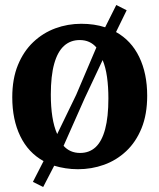

<svg xmlns="http://www.w3.org/2000/svg" viewBox="-20 -665 636 767"><path d="M152.5 82 111.5 61.5 154 -21.5Q93 -55 61 -121Q29 -187 29 -276.5Q29 -350 51.5 -405Q74 -460 112.8 -496.8Q151.5 -533.5 201 -551.8Q250.5 -570 304.5 -570Q331 -570 354.8 -566.5Q378.5 -563 400 -556L444.5 -645L486 -624L443.5 -537Q504.5 -503 536.2 -437.2Q568 -371.5 568 -282.5Q568 -208 545.5 -152.8Q523 -97.5 484 -61Q445 -24.5 395.5 -6.8Q346 11 291.5 11Q265.5 11 241.8 7.2Q218 3.5 196.5 -3ZM208.5 -129.5 284.5 -286.5 365 -475.5Q352.5 -490 336 -497.5Q319.5 -505 298.5 -505Q261.5 -505 235.8 -481.8Q210 -458.5 196.5 -410.2Q183 -362 183 -287Q183 -238.5 189.2 -198.5Q195.5 -158.5 208.5 -129.5ZM300 -54Q337 -54 362 -77.2Q387 -100.5 400 -149Q413 -197.5 413 -272Q413 -318.5 407.5 -357.5Q402 -396.5 390 -425L318.5 -273L234 -82.5Q246.5 -68.5 263 -61.2Q279.5 -54 300 -54Z"/></svg>

Font: Merriweather Light 18pt
Style: Bold
Weight: 700
Version: Version 2.100